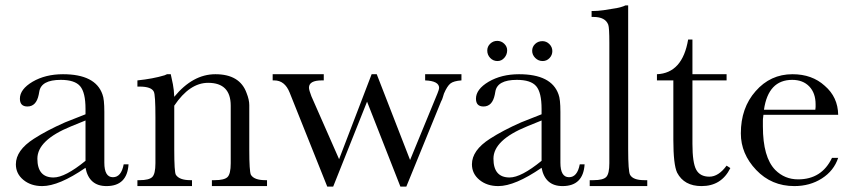

<svg xmlns="http://www.w3.org/2000/svg" viewBox="-20 -692 3152 714"><path d="M458 -81Q453 0 376 0Q311 0 298 -68Q199 0 137 0Q95 0 67 -23Q39 -46 39 -81Q39 -133 106 -176Q154 -207 222 -237L298 -267V-287Q298 -348 278 -371.5Q258 -395 206 -395Q133 -395 126 -351L124 -340Q115 -296 82 -296Q54 -296 54 -325Q54 -360 101 -388Q149 -416 214 -416Q335 -416 361 -341Q368 -324 368 -276V-87Q368 -33 400 -33Q431 -33 440 -81ZM244 -222Q119 -171 119 -102Q119 -32 179 -32Q222 -32 298 -94V-244Z M615 -416Q619 -399 623 -378.5Q627 -358 628 -332Q697 -416 781 -416Q872 -416 897 -346Q907 -321 907 -301V-136Q907 -55 913 -42Q925 -22 967 -22H973V0H768V-22H778Q814 -22 826 -33.5Q838 -45 838 -85V-299Q838 -384 754 -384Q685 -384 628 -299V-136Q628 -52 634 -42Q647 -22 688 -22H694V0H491V-22H499Q534 -22 546 -33.5Q558 -45 558 -85V-256Q558 -340 552 -351Q543 -370 499 -370H491V-393Q549 -399 592 -412L601 -416Z M1469 2 1345 -314 1219 2H1197L1057 -348Q1039 -393 1000 -393H994V-416H1184V-393H1177Q1129 -393 1129 -366Q1129 -357 1138 -334L1241 -100L1362 -416H1381L1505 -97L1607 -345Q1613 -360 1613 -365Q1613 -391 1561 -393V-416H1696V-393Q1667 -391 1655 -381.5Q1643 -372 1631 -344Q1629 -339 1627 -331Q1625 -323 1620 -314L1491 2Z M1829 -540Q1844 -540 1855 -529.5Q1866 -519 1866 -505Q1866 -489 1855.5 -477Q1845 -465 1830 -465Q1814 -465 1803 -476.5Q1792 -488 1792 -504Q1792 -519 1803 -529.5Q1814 -540 1829 -540ZM1997 -539Q2012 -539 2023 -528Q2034 -517 2034 -502Q2034 -487 2023.5 -476Q2013 -465 1998 -465Q1982 -465 1970.5 -476.5Q1959 -488 1959 -503Q1959 -518 1970 -528.5Q1981 -539 1997 -539ZM2154 -81Q2149 0 2072 0Q2007 0 1994 -68Q1895 0 1833 0Q1791 0 1763 -23Q1735 -46 1735 -81Q1735 -133 1802 -176Q1850 -207 1918 -237L1994 -267V-287Q1994 -348 1974 -371.5Q1954 -395 1902 -395Q1829 -395 1822 -351L1820 -340Q1811 -296 1778 -296Q1750 -296 1750 -325Q1750 -360 1797 -388Q1845 -416 1910 -416Q2031 -416 2057 -341Q2064 -324 2064 -276V-87Q2064 -33 2096 -33Q2127 -33 2136 -81ZM1940 -222Q1815 -171 1815 -102Q1815 -32 1875 -32Q1918 -32 1994 -94V-244Z M2316 -137Q2316 -55 2323 -42Q2334 -22 2376 -22H2387V0H2173V-22H2187Q2223 -22 2234.5 -34Q2246 -46 2246 -85V-533Q2246 -589 2242 -600Q2231 -629 2187 -629H2180V-651H2185Q2202 -651 2224 -654Q2246 -657 2274 -662Q2282 -664 2290 -666Q2298 -668 2306 -672H2316Z M2555 -393V-157Q2555 -87 2569 -61Q2583 -35 2618 -35Q2652 -35 2682 -76L2696 -67Q2663 0 2589 0Q2524 0 2498 -50Q2484 -80 2484 -172V-393H2423V-416Q2518 -420 2539 -545H2555V-416H2682V-393Z M2819 -265 2818 -256Q2817 -251 2817 -243Q2817 -235 2817 -222Q2817 -107 2863 -60Q2898 -25 2948 -25Q3036 -25 3074 -105H3097Q3081 -57 3036.5 -28.5Q2992 0 2934 0Q2849 0 2792 -60Q2735 -120 2735 -196Q2735 -291 2790 -353Q2845 -416 2927 -416Q3000 -416 3047 -373Q3096 -331 3097 -265ZM3012 -284Q3013 -289 3013 -294Q3013 -299 3013 -304Q3013 -346 2989.5 -370.5Q2966 -395 2926 -395Q2837 -395 2821 -284Z"/></svg>

Font: New Athena Unicode
Style: Regular
Weight: 400
Designer: J. Rusten 1997; rev. by R. Hancock 2001, 2002, rev. by D. Mastronarde 2002-2021
Foundry: GreekKeys New Athena Unicode
Version: Version 5.008